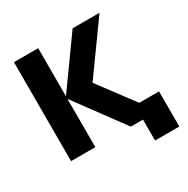

<svg xmlns="http://www.w3.org/2000/svg" viewBox="-190 -876 1166 1193"><g transform="rotate(-30 393.5 -280.0)"><path d="M584 150V0H497L242 -346V0H68V-710H242V-365L489 -710H682L427 -355L616 -102H758V150Z"/></g></svg>

Font: Geist ExtBd
Style: Regular
Weight: 400
Designer: Basement.studio, Andrés Briganti, Mateo Zaragoza
Foundry: Basement.studio, Vercel, Andrés Briganti, Guido Ferreyra, Mateo Zaragoza
Version: Version 1.401